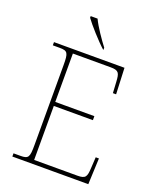

<svg xmlns="http://www.w3.org/2000/svg" viewBox="-167 -1029 919 1126"><g transform="rotate(20 292.5 -465.5)"><path d="M336 -771H338V-784C309 -822 264 -886 243 -931H200V-921C225 -886 295 -807 336 -771ZM50 0H524L531 -163H511L507 -94C504 -39 498 -25 446 -25H177V-362H421V-387H177V-689H412C464 -689 470 -675 473 -620L477 -551H497L490 -714H50V-694H93C143 -694 149 -683 149 -606V-108C149 -31 143 -20 93 -20H50Z"/></g></svg>

Font: Noto Serif Georgian Thin
Style: Regular
Weight: 100
Designer: Monotype Design Team, Akaki Razmadze
Foundry: Google LLC
Version: Version 2.003